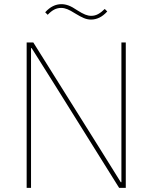

<svg xmlns="http://www.w3.org/2000/svg" viewBox="-20 -902 732 922"><path d="M552 0 239 -501 132 -671H129V-501V0H108V-698H140L454 -197L560 -27H563V-197V-698H584V0ZM417 -808Q400 -808 383 -815Q366 -822 340 -838Q318 -852 303 -858Q288 -864 274 -864Q256 -864 240.5 -856Q225 -848 209 -831L197 -843Q215 -863 234.5 -872.5Q254 -882 275 -882Q292 -882 309.5 -875.5Q327 -869 352 -852Q374 -838 389 -832Q404 -826 418 -826Q436 -826 451.5 -834.5Q467 -843 483 -859L495 -847Q477 -827 457.5 -817.5Q438 -808 417 -808Z"/></svg>

Font: IBM Plex Sans Thin
Style: Regular
Weight: 250
Designer: Mike Abbink, Paul van der Laan, Pieter van Rosmalen
Foundry: Bold Monday
Version: Version 3.201